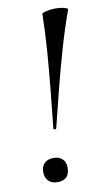

<svg xmlns="http://www.w3.org/2000/svg" viewBox="-77 -672 388 720"><g transform="rotate(-10 117.0 -311.5)"><path d="M113 -191Q112 -186 106.5 -187Q101 -188 102 -192Q109 -258 116.5 -332.5Q124 -407 129.5 -481Q135 -555 136 -621Q136 -625 152.5 -629Q169 -633 186 -633Q205 -633 220.5 -629Q236 -625 234 -621Q210 -555 188.5 -480.5Q167 -406 148 -331.5Q129 -257 113 -191ZM83 10Q61 10 48.5 -2.5Q36 -15 36 -37Q36 -58 48.5 -70Q61 -82 83 -82Q105 -82 117 -70Q129 -58 129 -37Q129 10 83 10Z"/></g></svg>

Font: Cormorant Medium
Style: Italic
Weight: 500
Italic angle: -10°
Designer: Christian Thalmann (Catharsis Fonts)
Foundry: Catharsis Fonts
Version: Version 4.000